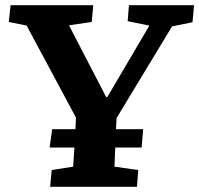

<svg xmlns="http://www.w3.org/2000/svg" viewBox="-20 -723 771 743"><path d="M21 -703H341L335 -638L247 -625L391 -347H395L558 -624L474 -641L479 -703H731L725 -637L646 -621L431 -266L429 -223H534L528 -152H426L423 -78L515 -65L510 0H174L180 -65L263 -78L268 -152H172L182 -223H272L274 -268L83 -624L14 -638Z"/></svg>

Font: Literata 18pt
Style: Bold Italic
Weight: 700
Italic angle: -2°
Designer: Latin by Veronika Burian and Jose Scaglione. Greek by Irene Vlachou. Cyrillic by Vera Evstafieva
Foundry: TypeTogether
Version: Version 3.103;gftools[0.9.29]